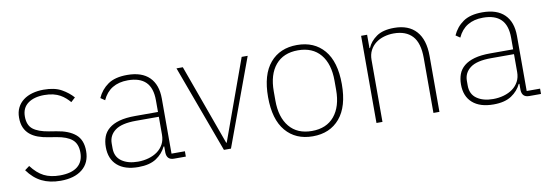

<svg xmlns="http://www.w3.org/2000/svg" viewBox="-46 -805 3152 1102"><g transform="rotate(-10 1530.0 -254.0)"><path d="M237 12Q174 12 127.5 -11Q81 -34 46 -83L73 -103Q107 -58 145.5 -38.5Q184 -19 238 -19Q306 -19 341 -47Q376 -75 376 -128Q376 -179 346.5 -204Q317 -229 256 -239L213 -246Q179 -251 151.5 -261Q124 -271 104.5 -287.5Q85 -304 74.5 -328Q64 -352 64 -386Q64 -419 76.5 -444Q89 -469 111.5 -486Q134 -503 164.5 -511.5Q195 -520 230 -520Q294 -520 334 -497.5Q374 -475 400 -445L375 -422Q364 -435 350.5 -447Q337 -459 320 -468.5Q303 -478 280.5 -483.5Q258 -489 229 -489Q169 -489 133.5 -463Q98 -437 98 -387Q98 -336 128 -312.5Q158 -289 219 -279L262 -272Q333 -261 371.5 -228.5Q410 -196 410 -131Q410 -63 364 -25.5Q318 12 237 12Z M899 0Q858 0 856 -42V-79H852Q834 -40 795 -14Q756 12 690 12Q611 12 568 -26Q525 -64 525 -133Q525 -166 535 -193Q545 -220 568.5 -239.5Q592 -259 629.5 -269.5Q667 -280 722 -280H855V-348Q855 -420 820 -454.5Q785 -489 716 -489Q609 -489 568 -399L543 -416Q564 -463 605 -491.5Q646 -520 717 -520Q802 -520 846 -476.5Q890 -433 890 -352V-31H968V0ZM693 -19Q726 -19 755.5 -27.5Q785 -36 807 -52Q829 -68 842 -92Q855 -116 855 -148V-252H722Q638 -252 600 -223.5Q562 -195 562 -148V-120Q562 -70 598.5 -44.5Q635 -19 693 -19Z M1003 -508H1040L1210 -38H1213L1383 -508H1418L1231 0H1190Z M1707 12Q1607 12 1549.5 -56Q1492 -124 1492 -254Q1492 -385 1549.5 -452.5Q1607 -520 1707 -520Q1807 -520 1864.5 -452.5Q1922 -385 1922 -254Q1922 -124 1864.5 -56Q1807 12 1707 12ZM1707 -19Q1792 -19 1838 -74.5Q1884 -130 1884 -227V-281Q1884 -379 1838 -434Q1792 -489 1707 -489Q1622 -489 1576 -434Q1530 -379 1530 -281V-227Q1530 -130 1576 -74.5Q1622 -19 1707 -19Z M2079 0V-508H2114V-430H2117Q2132 -467 2169.5 -493.5Q2207 -520 2273 -520Q2357 -520 2401.5 -470.5Q2446 -421 2446 -326V0H2411V-320Q2411 -408 2373.5 -448.5Q2336 -489 2265 -489Q2236 -489 2208.5 -481Q2181 -473 2160 -457Q2139 -441 2126.5 -417Q2114 -393 2114 -361V0Z M2969 0Q2928 0 2926 -42V-79H2922Q2904 -40 2865 -14Q2826 12 2760 12Q2681 12 2638 -26Q2595 -64 2595 -133Q2595 -166 2605 -193Q2615 -220 2638.5 -239.5Q2662 -259 2699.5 -269.5Q2737 -280 2792 -280H2925V-348Q2925 -420 2890 -454.5Q2855 -489 2786 -489Q2679 -489 2638 -399L2613 -416Q2634 -463 2675 -491.5Q2716 -520 2787 -520Q2872 -520 2916 -476.5Q2960 -433 2960 -352V-31H3038V0ZM2763 -19Q2796 -19 2825.5 -27.5Q2855 -36 2877 -52Q2899 -68 2912 -92Q2925 -116 2925 -148V-252H2792Q2708 -252 2670 -223.5Q2632 -195 2632 -148V-120Q2632 -70 2668.5 -44.5Q2705 -19 2763 -19Z"/></g></svg>

Font: IBM Plex Sans Arabic ExtraLight
Style: Regular
Weight: 200
Designer: Mike Abbink, Paul van der Laan, Pieter van Rosmalen, Wael Morcos, Khajak Apelian
Foundry: Bold Monday
Version: Version 1.1